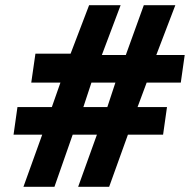

<svg xmlns="http://www.w3.org/2000/svg" viewBox="-20 -717 731 737"><path d="M70 0H189L259 -200H352L280 0H399L471 -200H606L621 -306H508L543 -400H674L689 -506H580L653 -697H532L463 -506H371L443 -697H322L251 -511H116L100 -400H212L179 -306H47L32 -200H142ZM300 -306 331 -400H423L392 -306Z"/></svg>

Font: HK Grotesk Black
Style: Italic
Weight: 900
Italic angle: -16°
Designer: Alfredo Marco Pradil
Foundry: Hanken Design Co.
Version: Version 3.001;FEAKit 1.0